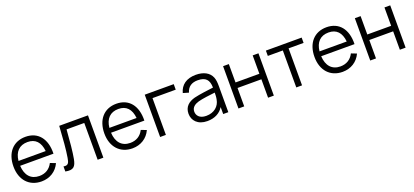

<svg xmlns="http://www.w3.org/2000/svg" viewBox="28 -1422 4962 2303"><g transform="rotate(-20 2509.0 -270.0)"><path d="M298.5 15C403 15 490.5 -38.5 533.5 -133L465 -159.5C431.5 -92 372.5 -55.5 295.5 -55.5C188 -55.5 125 -126 118.5 -249.5H544C549.5 -440 455.5 -555 295.5 -555C139.5 -555 40 -444.5 40 -267.5C40 -96.5 141 15 298.5 15ZM297.5 -487.5C398 -487.5 455.5 -427.5 467 -311H120C131.5 -424.5 193.5 -487.5 297.5 -487.5Z M604.5 0C706.5 20 734.5 -15.5 752 -104.5C767.5 -183 781 -328.5 791 -469.5H1017V0H1090V-540H723C712.5 -368.5 702.5 -242 686 -144.5C676 -85.5 665 -53.5 604.5 -64.5Z M1458.5 15C1563 15 1650.5 -38.5 1693.5 -133L1625 -159.5C1591.5 -92 1532.5 -55.5 1455.5 -55.5C1348 -55.5 1285 -126 1278.5 -249.5H1704C1709.5 -440 1615.5 -555 1455.5 -555C1299.5 -555 1200 -444.5 1200 -267.5C1200 -96.5 1301 15 1458.5 15ZM1457.5 -487.5C1558 -487.5 1615.5 -427.5 1627 -311H1280C1291.5 -424.5 1353.5 -487.5 1457.5 -487.5Z M1814.5 0H1888V-469.5H2184.5V-540H1814.5Z M2414 15C2506 15 2577.5 -21 2619.5 -89V0H2685V-335.5C2685 -375.5 2682 -415.5 2669 -447C2640.5 -517 2568.5 -555 2470 -555C2351 -555 2275 -499 2250 -402.5L2321.5 -381.5C2342 -453.5 2395 -485.5 2469 -485.5C2572 -485.5 2611.5 -438.5 2613 -340.5C2541 -331 2440 -319.5 2367 -302C2286.5 -280.5 2229.5 -233.5 2229.5 -145C2229.5 -59 2291.5 15 2414 15ZM2422.5 -48.5C2335.5 -48.5 2303 -98 2303 -145C2303 -203.5 2350.5 -229.5 2396.5 -243C2456 -259 2541 -268 2612 -276.5C2612 -252 2611 -217 2605 -190.5C2591 -109 2525.5 -48.5 2422.5 -48.5Z M2814.5 0H2888V-235H3192.5V0H3266V-540H3192.5V-305.5H2888V-540H2814.5Z M3552.5 0H3626V-472H3817.5V-540H3361V-472H3552.5Z M4141 15C4245.5 15 4333 -38.5 4376 -133L4307.5 -159.5C4274 -92 4215 -55.5 4138 -55.5C4030.5 -55.5 3967.5 -126 3961 -249.5H4386.5C4392 -440 4298 -555 4138 -555C3982 -555 3882.5 -444.5 3882.5 -267.5C3882.5 -96.5 3983.5 15 4141 15ZM4140 -487.5C4240.5 -487.5 4298 -427.5 4309.5 -311H3962.5C3974 -424.5 4036 -487.5 4140 -487.5Z M4496.5 0H4570V-235H4874.5V0H4948V-540H4874.5V-305.5H4570V-540H4496.5Z"/></g></svg>

Font: Hauora
Style: Regular
Weight: 400
Designer: Mikhail Sharanda
Foundry: WCYS & Co.
Version: Version 1.010